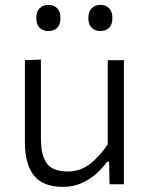

<svg xmlns="http://www.w3.org/2000/svg" viewBox="-20 -736 596 767"><path d="M231.5 10.5Q151 10.5 115.2 -35.2Q79.5 -81 79.5 -167.5V-495.5L143.5 -498V-180.5Q143.5 -116.5 166.8 -83.8Q190 -51 250.5 -51Q302.5 -51 342 -83Q381.5 -115 410.5 -160V-495.5H475V0H417.5L416 -90H408Q392.5 -68 367.5 -44.8Q342.5 -21.5 308.2 -5.5Q274 10.5 231.5 10.5ZM380.5 -612Q359.5 -612 346.2 -625Q333 -638 333 -664Q333 -690 346.2 -703.2Q359.5 -716.5 381.5 -716.5Q403.5 -716.5 416.2 -702.8Q429 -689 429 -664Q429 -638 416 -625Q403 -612 380.5 -612ZM172.5 -612Q151.5 -612 138.2 -625Q125 -638 125 -664Q125 -690 138.5 -703.2Q152 -716.5 173.5 -716.5Q195.5 -716.5 208.5 -702.8Q221.5 -689 221.5 -664Q221.5 -638 208.5 -625Q195.5 -612 172.5 -612Z"/></svg>

Font: Heraclito Light
Style: Regular
Weight: 300
Designer: Kostas Bartsokas (font) & Cristiano Sobral (main changes)
Foundry: Kostas Bartsokas (font) & Cristiano Sobral (main changes)
Version: Version 1.00;July 8, 2020;FontCreator 13.0.0.2655 64-bit